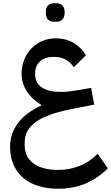

<svg xmlns="http://www.w3.org/2000/svg" viewBox="-20 -858 684 1182"><path d="M339 304Q271 304 216 287Q161 270 122.5 237Q84 204 63 155.5Q42 107 42 45Q42 -35 90.5 -100Q139 -165 233 -208V-213Q174 -249 143.5 -298Q113 -347 113 -404Q113 -449 128.5 -489Q144 -529 172 -558.5Q200 -588 238.5 -605Q277 -622 323 -622Q386 -622 433 -594Q480 -566 509 -518L435 -444Q411 -477 381.5 -492.5Q352 -508 312 -508Q256 -508 226 -480Q196 -452 196 -404Q196 -346 238.5 -319Q281 -292 355 -292Q378 -292 404.5 -295Q431 -298 461 -303L541 -317L560 -214L428 -188Q275 -159 203.5 -109.5Q132 -60 132 18V35Q132 110 187 149Q242 188 339 188Q407 188 468.5 164Q530 140 581 89L644 178Q519 304 339 304ZM312 -724Q289 -724 275.5 -738Q262 -752 262 -781Q262 -811 275.5 -824.5Q289 -838 312 -838H327Q350 -838 364 -824.5Q378 -811 378 -781Q378 -752 364 -738Q350 -724 327 -724Z"/></svg>

Font: IBM Plex Arabic Medium
Style: Regular
Weight: 500
Designer: Mike Abbink, Paul van der Laan, Pieter van Rosmalen, Wael Morcos, Khajak Apelian
Foundry: Bold Monday
Version: Version 1.0